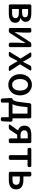

<svg xmlns="http://www.w3.org/2000/svg" viewBox="1925 -2529 799 4689"><g transform="rotate(90 2324.5 -184.5)"><path d="M122.1 0Q107.4 0 97.2 -10.3Q86.9 -20.5 86.9 -35.2V-515.6Q86.9 -529.3 97.2 -539.6Q107.4 -549.8 122.1 -549.8H304.7Q402.3 -549.8 458 -516.1Q513.7 -482.4 513.7 -409.2Q513.7 -367.2 490.7 -336.9Q467.8 -306.6 424.8 -293.9Q421.9 -293 421.9 -290.5Q421.9 -288.1 424.8 -287.1Q536.1 -259.8 536.1 -158.2Q536.1 -78.1 476.1 -39.1Q416 0 315.4 0ZM199.2 -328.1Q199.2 -324.2 203.1 -324.2H291Q402.3 -324.2 402.3 -397.5Q402.3 -470.7 294.9 -470.7H203.1Q199.2 -470.7 199.2 -466.8ZM199.2 -84Q199.2 -80.1 203.1 -80.1H304.7Q364.3 -80.1 394 -102.1Q423.8 -124 423.8 -165Q423.8 -202.1 392.6 -223.6Q361.3 -245.1 300.8 -245.1H203.1Q199.2 -245.1 199.2 -240.2Z M699.2 0Q684.6 0 674.3 -10.3Q664.1 -20.5 664.1 -35.2V-515.6Q664.1 -529.3 674.3 -539.6Q684.6 -549.8 699.2 -549.8H740.2Q754.9 -549.8 765.1 -539.6Q775.4 -529.3 775.4 -515.6V-344.7Q775.4 -298.8 764.6 -147.5Q763.7 -144.5 766.6 -144.5Q769.5 -144.5 770.5 -147.5Q779.3 -163.1 804.7 -204.1Q830.1 -245.1 838.9 -261.7L1006.8 -520.5Q1026.4 -549.8 1060.5 -549.8H1097.7Q1112.3 -549.8 1122.1 -539.6Q1131.8 -529.3 1131.8 -515.6V-35.2Q1131.8 -20.5 1122.1 -10.3Q1112.3 0 1097.7 0H1055.7Q1041 0 1031.2 -10.3Q1021.5 -20.5 1021.5 -35.2V-205.1Q1021.5 -250 1032.2 -403.3Q1032.2 -406.2 1029.8 -406.2Q1027.3 -406.2 1025.4 -403.3Q977.5 -321.3 957 -289.1L788.1 -29.3Q769.5 0 734.4 0Z M1267.6 0Q1255.9 0 1251 -9.8Q1248 -14.6 1248 -19.5Q1248 -24.4 1251 -29.3L1408.2 -283.2Q1411.1 -287.1 1408.2 -291L1264.6 -520.5Q1257.8 -530.3 1263.7 -540Q1269.5 -549.8 1280.3 -549.8H1335Q1370.1 -549.8 1387.7 -520.5L1435.5 -439.5Q1452.1 -409.2 1486.3 -348.6Q1487.3 -346.7 1489.7 -346.7Q1492.2 -346.7 1492.2 -348.6Q1499 -362.3 1506.8 -377.4Q1514.6 -392.6 1523.9 -410.6Q1533.2 -428.7 1538.1 -439.5L1580.1 -519.5Q1595.7 -549.8 1630.9 -549.8H1680.7Q1692.4 -549.8 1698.2 -540Q1704.1 -530.3 1698.2 -520.5L1552.7 -277.3Q1550.8 -274.4 1552.7 -270.5L1709 -29.3Q1711.9 -24.4 1711.9 -18.6Q1711.9 -14.6 1710 -9.8Q1704.1 0 1693.4 0H1637.7Q1602.5 0 1585 -29.3L1531.2 -116.2Q1498 -176.8 1475.6 -211.9Q1473.6 -213.9 1471.2 -213.9Q1468.8 -213.9 1467.8 -211.9Q1445.3 -170.9 1418 -116.2L1370.1 -30.3Q1353.5 0 1319.3 0Z M1791 -274.4Q1791 -340.8 1812.5 -396.5Q1834 -452.1 1869.6 -488.3Q1905.3 -524.4 1952.1 -544.4Q1999 -564.5 2050.3 -564.5Q2101.6 -564.5 2147.9 -544.4Q2194.3 -524.4 2230.5 -488.3Q2266.6 -452.1 2288.1 -396.5Q2309.6 -340.8 2309.6 -274.4Q2309.6 -208 2288.1 -152.8Q2266.6 -97.7 2230.5 -62Q2194.3 -26.4 2147.9 -6.8Q2101.6 12.7 2050.3 12.7Q1999 12.7 1952.1 -6.8Q1905.3 -26.4 1869.6 -62Q1834 -97.7 1812.5 -152.8Q1791 -208 1791 -274.4ZM2049.8 -81.1Q2115.2 -81.1 2153.3 -133.8Q2191.4 -186.5 2191.4 -274.4Q2191.4 -362.3 2153.3 -415.5Q2115.2 -468.8 2049.8 -468.8Q1986.3 -468.8 1948.2 -415.5Q1910.2 -362.3 1910.2 -274.4Q1910.2 -186.5 1948.2 -133.8Q1986.3 -81.1 2049.8 -81.1Z M2600.6 -456.1Q2596.7 -456.1 2595.7 -452.1L2578.1 -288.1Q2563.5 -161.1 2524.4 -93.8Q2522.5 -89.8 2526.4 -89.8H2750Q2754.9 -89.8 2754.9 -94.7V-452.1Q2754.9 -456.1 2750 -456.1ZM2869.1 -94.7Q2869.1 -89.8 2874 -89.8H2917Q2930.7 -89.8 2940.9 -80.1Q2951.2 -70.3 2951.2 -55.7V-16.6L2942.4 160.2Q2941.4 174.8 2930.7 184.6Q2919.9 194.3 2906.2 194.3H2876Q2861.3 194.3 2851.6 184.6Q2841.8 174.8 2841.8 160.2V5.9Q2841.8 2 2836.9 2H2491.2Q2486.3 2 2486.3 5.9V160.2Q2486.3 174.8 2476.1 184.6Q2465.8 194.3 2452.1 194.3H2421.9Q2407.2 194.3 2397 184.6Q2386.7 174.8 2385.7 160.2L2375 -16.6V-64.5Q2375 -75.2 2382.8 -82.5Q2390.6 -89.8 2401.4 -89.8Q2404.3 -89.8 2407.2 -91.8Q2431.6 -106.4 2447.8 -151.9Q2463.9 -197.3 2477.5 -312.5L2502 -513.7Q2503.9 -528.3 2515.1 -538.1Q2526.4 -547.9 2541 -547.9H2835Q2849.6 -547.9 2859.4 -538.1Q2869.1 -528.3 2869.1 -513.7Z M3356.4 -286.1Q3360.4 -286.1 3360.4 -290V-459Q3360.4 -462.9 3356.4 -462.9H3284.2Q3163.1 -462.9 3163.1 -377.9Q3163.1 -335 3194.8 -310.5Q3226.6 -286.1 3284.2 -286.1ZM3267.6 -549.8H3441.4Q3455.1 -549.8 3465.3 -539.6Q3475.6 -529.3 3475.6 -515.6V-35.2Q3475.6 -20.5 3465.3 -10.3Q3455.1 0 3441.4 0H3395.5Q3380.9 0 3370.6 -10.3Q3360.4 -20.5 3360.4 -35.2V-200.2Q3360.4 -205.1 3356.4 -205.1H3274.4Q3269.5 -205.1 3267.6 -201.2L3151.4 -28.3Q3131.8 0 3096.7 0H3037.1Q3026.4 0 3021.5 -9.8Q3019.5 -13.7 3019.5 -17.6Q3019.5 -23.4 3023.4 -28.3L3161.1 -219.7Q3164.1 -222.7 3159.2 -224.6Q3048.8 -269.5 3048.8 -380.9Q3048.8 -470.7 3107.9 -510.3Q3167 -549.8 3267.6 -549.8Z M3802.7 0Q3789.1 0 3778.8 -10.3Q3768.6 -20.5 3768.6 -35.2V-453.1Q3768.6 -458 3763.7 -458H3625Q3610.4 -458 3600.6 -468.3Q3590.8 -478.5 3590.8 -492.2V-515.6Q3590.8 -529.3 3600.6 -539.6Q3610.4 -549.8 3625 -549.8H4025.4Q4040 -549.8 4050.3 -539.6Q4060.5 -529.3 4060.5 -515.6V-492.2Q4060.5 -478.5 4050.3 -468.3Q4040 -458 4025.4 -458H3887.7Q3883.8 -458 3883.8 -453.1V-35.2Q3883.8 -20.5 3873.5 -10.3Q3863.3 0 3848.6 0Z M4210.9 0Q4196.3 0 4186 -10.3Q4175.8 -20.5 4175.8 -35.2V-515.6Q4175.8 -529.3 4186 -539.6Q4196.3 -549.8 4210.9 -549.8H4254.9Q4269.5 -549.8 4279.8 -539.6Q4290 -529.3 4290 -515.6V-360.4Q4290 -356.4 4293.9 -356.4H4380.9Q4484.4 -356.4 4544.4 -313Q4604.5 -269.5 4604.5 -179.7Q4604.5 -87.9 4544.4 -43.9Q4484.4 0 4380.9 0ZM4290 -94.7Q4290 -89.8 4293.9 -89.8H4372.1Q4433.6 -89.8 4463.4 -111.8Q4493.2 -133.8 4493.2 -179.7Q4493.2 -225.6 4463.4 -247.1Q4433.6 -268.6 4372.1 -268.6H4293.9Q4290 -268.6 4290 -264.6Z"/></g></svg>

Font: Gen Jyuu GothicL Medium
Style: Regular
Weight: 500
Designer: [Source Han Sans]
Ryoko NISHIZUKA  (kana & ideographs); Paul D. Hunt (Latin, Greek & Cyrillic); Wenlong ZHANG  (bopomofo
Version: Version 1.002.20150607